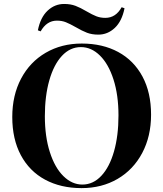

<svg xmlns="http://www.w3.org/2000/svg" viewBox="-20 -944 832 978"><path d="M43 0ZM420.9 -886.2Q450.2 -869.1 470.7 -861.1Q491.2 -853 516.6 -853Q569.8 -853 599.6 -907.2L614.3 -901.9Q601.1 -835.9 564.7 -801.8Q528.3 -767.6 481 -767.6Q448.2 -767.6 423.3 -777.1Q398.4 -786.6 365.7 -805.7Q336.4 -822.3 315.9 -830.6Q295.4 -838.9 270 -838.9Q217.8 -838.9 187 -784.2L172.9 -789.6Q186 -855.5 222.4 -889.6Q258.8 -923.8 306.6 -923.8Q339.4 -923.8 364.5 -914.3Q389.6 -904.8 420.9 -886.2ZM749.5 -359.9Q749.5 -249.5 704.3 -164.6Q659.2 -79.6 578.9 -32.7Q498.5 14.2 395.5 14.2Q289.6 14.2 209.7 -28.8Q129.9 -71.8 86.2 -153.6Q42.5 -235.4 42.5 -348.1Q42.5 -458.5 87.4 -543.5Q132.3 -628.4 212.9 -675.3Q293.5 -722.2 396.5 -722.2Q502.4 -722.2 582 -679.2Q661.6 -636.2 705.6 -554.4Q749.5 -472.7 749.5 -359.9ZM208.5 -352.1Q208.5 -248.5 233.9 -169.2Q259.3 -89.8 303 -46.9Q346.7 -3.9 399.4 -3.9Q454.6 -3.9 496.3 -48.6Q538.1 -93.3 560.8 -173.1Q583.5 -252.9 583.5 -356Q583.5 -460 558.1 -539.1Q532.7 -618.2 489 -661.1Q445.3 -704.1 392.1 -704.1Q336.9 -704.1 295.4 -659.4Q253.9 -614.7 231.2 -534.9Q208.5 -455.1 208.5 -352.1Z"/></svg>

Font: TypoPRO Playfair Display
Style: Bold
Weight: 700
Designer: Claus Eggers Sørensen
Foundry: Claus Eggers Sørensen
Version: Version 1.004;PS 001.004;hotconv 1.0.70;makeotf.lib2.5.58329